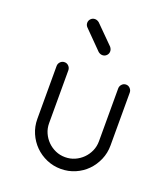

<svg xmlns="http://www.w3.org/2000/svg" viewBox="-133 -814 786 905"><g transform="rotate(20 260.0 -361.5)"><path d="M460 -186Q460 -148 445.5 -114.5Q431 -81 406.5 -56Q382 -31 348.5 -16.5Q315 -2 277 -2Q239 -2 205.5 -16.5Q172 -31 147 -56Q122 -81 107.5 -114.5Q93 -148 93 -186V-451Q93 -463 101.5 -472Q110 -481 123 -481Q135 -481 143.5 -472Q152 -463 152 -451V-186Q152 -160 162 -137.5Q172 -115 189 -98Q206 -81 228.5 -71Q251 -61 277 -61Q303 -61 325.5 -71Q348 -81 365 -98Q382 -115 392 -137.5Q402 -160 402 -186V-451Q402 -463 410.5 -472Q419 -481 431 -481Q443 -481 451.5 -472Q460 -463 460 -451ZM307 -602Q307 -590 298.5 -581.5Q290 -573 278 -573Q267 -573 257 -581L168 -671Q159 -680 159 -692Q159 -704 167.5 -712.5Q176 -721 188 -721Q199 -721 209 -713L299 -623Q307 -613 307 -602Z"/></g></svg>

Font: Hanken Light
Style: Light
Weight: 300
Designer: Alfredo Marco Pradil
Foundry: Hanken Design Co.
Version: Version 2.06 2014